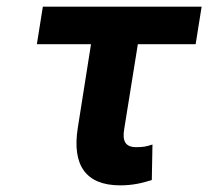

<svg xmlns="http://www.w3.org/2000/svg" viewBox="-20 -548 627 578"><path d="M91 -415H254L214 -162C197 -52 237 10 342 10C380 10 408 3 437 -6L439 -113C421 -107 412 -105 390 -105C356 -105 348 -125 354 -160L395 -415H569L587 -528H109Z"/></svg>

Font: Asimov Pro
Style: BdObl
Weight: 700
Designer: Google
Version: Version 2.000980; 2014